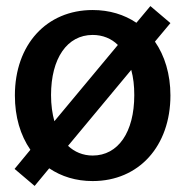

<svg xmlns="http://www.w3.org/2000/svg" viewBox="-20 -584 610 632"><path d="M285 12C437 12 541 -103 541 -270C541 -340 522 -401 490 -447L541 -508L475 -564L429 -509C389 -536 340 -551 285 -551C133 -551 29 -437 29 -270C29 -199 47 -139 80 -91L28 -28L94 28L142 -30C182 -3 230 12 285 12ZM285 -72C253 -72 225 -84 204 -104L412 -354C419 -328 422 -302 422 -271C422 -149 369 -72 285 -72ZM148 -271C148 -392 201 -469 285 -469C318 -469 347 -457 368 -436L159 -185C152 -210 148 -239 148 -271Z"/></svg>

Font: Ronzino Medium
Style: Regular
Weight: 500
Designer: Nunzio Mazzaferro
Foundry: Collletttivo
Version: Version 1.000;Glyphs 3.3 (3337)